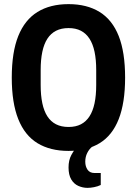

<svg xmlns="http://www.w3.org/2000/svg" viewBox="-20 -719 663 930"><path d="M312 12Q223 12 161.5 -25.5Q100 -63 68.5 -142Q37 -221 37 -343Q37 -466 68.5 -544.5Q100 -623 161.5 -661Q223 -699 312 -699Q401 -699 462.5 -661Q524 -623 555 -544.5Q586 -466 586 -343Q586 -221 555 -142Q524 -63 462.5 -25.5Q401 12 312 12ZM312 -104Q347 -104 372 -117Q397 -130 413.5 -155.5Q430 -181 438 -219Q446 -257 446 -307V-380Q446 -430 438 -468Q430 -506 413.5 -531.5Q397 -557 372 -570Q347 -583 312 -583Q277 -583 251.5 -570Q226 -557 209.5 -531.5Q193 -506 185 -468Q177 -430 177 -380V-307Q177 -257 185 -219Q193 -181 209.5 -155.5Q226 -130 251.5 -117Q277 -104 312 -104ZM404 191Q381 191 359.5 181.5Q338 172 325 150Q312 128 312 92Q312 57 325.5 32Q339 7 356 -12H426V-8Q412 3 402.5 22Q393 41 393 64Q393 87 404 103Q415 119 438 119H468V177Q454 184 436 187.5Q418 191 404 191Z"/></svg>

Font: Archivo Condensed
Style: Bold
Weight: 700
Width: 3
Designer: Hector Gatti
Foundry: Omnibus-Type
Version: Version 2.001